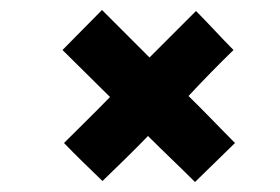

<svg xmlns="http://www.w3.org/2000/svg" viewBox="-20 -364 559 384"><path d="M279 -249 184 -344 105 -264 200 -170C169 -138 139 -109 108 -78C133 -52 159 -27 185 -2C215 -31 247 -62 276 -92C307 -61 339 -31 370 0L450 -78C417 -111 388 -142 357 -172C386 -203 417 -235 447 -264C422 -289 397 -317 372 -342C340 -310 311 -281 279 -249Z"/></svg>

Font: Reem Kufi
Style: Regular
Weight: 400
Designer: Khaled Hosny
Version: Version 0.007